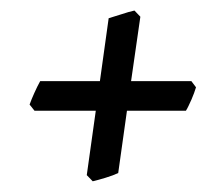

<svg xmlns="http://www.w3.org/2000/svg" viewBox="-20 -457 416 364"><path d="M351.6 -291.5Q350.1 -286.6 347.9 -280.5Q345.7 -274.4 343 -268.3Q340.3 -262.2 337.6 -256.6Q335 -251 332.5 -247.1H220.7L204.1 -128.9Q194.8 -124.5 180.4 -120.1Q166 -115.7 155.8 -113.3L144.5 -125L161.6 -247.1H45.4L36.1 -258.8Q39.6 -268.6 45.2 -281Q50.8 -293.5 56.2 -303.2H169.4L186 -422.4Q190.4 -423.8 196.8 -425.8Q203.1 -427.7 210 -429.9Q216.8 -432.1 223.4 -434.1Q230 -436 234.9 -437L246.1 -425.3L228.5 -303.2H342.8Z"/></svg>

Font: Gentium Plus Viet
Style: Italic
Weight: 400
Italic angle: -8°
Designer: J. Victor Gaultney, Annie Olsen, Iska Routamaa, Becca Hirsbrunner
Foundry: SIL International
Version: Version 5.000